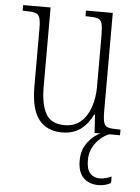

<svg xmlns="http://www.w3.org/2000/svg" viewBox="-54 -578 618 849"><g transform="rotate(5 255.0 -154.0)"><path d="M234 10Q167 10 131 -35.5Q95 -81 95 -184V-439Q95 -473 89.5 -488Q84 -503 69 -507Q54 -511 23 -511H14V-536H136V-184Q136 -106 159.5 -64.5Q183 -23 242 -23Q286 -23 314.5 -48Q343 -73 357 -114.5Q371 -156 371 -205V-429Q371 -467 366.5 -484.5Q362 -502 347 -506.5Q332 -511 300 -511H293V-536H412V-101Q412 -65 417 -49Q422 -33 437 -29Q452 -25 481 -25H491V0H378L373 -81H369Q350 -40 317 -15Q284 10 234 10ZM415 228Q374 228 348.5 203.5Q323 179 323 127Q323 78 350 44Q377 10 405 0H443Q424 7 404.5 24Q385 41 372 65.5Q359 90 359 122Q359 163 375.5 180.5Q392 198 418 198Q442 198 470 185V214Q444 228 415 228Z"/></g></svg>

Font: Noto Serif Ethiopic Condensed ExtraLight
Style: Regular
Weight: 200
Width: 3
Designer: Monotype Design Team
Foundry: Monotype Imaging Inc.
Version: Version 2.102; ttfautohint (v1.8.4.7-5d5b)